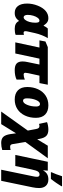

<svg xmlns="http://www.w3.org/2000/svg" viewBox="1076 -1912 1076 3269"><g transform="rotate(90 1614.5 -278.0)"><path d="M289.1 -563Q316.4 -563 336.7 -555.2Q356.9 -547.4 373.5 -532.5Q390.1 -517.6 415 -481.9H418.9Q440.4 -527.8 465.8 -553.2H629.9Q604.5 -513.7 580.8 -453.6Q557.1 -393.6 543.9 -334L518.1 -217.8Q511.2 -190.4 511.2 -170.9Q511.2 -141.1 542 -141.1Q554.7 -141.1 574.2 -147V-5.9Q534.7 9.8 473.1 9.8Q421.4 9.8 388.9 -7.3Q356.4 -24.4 339.8 -60.1H333Q310.1 -30.8 292.2 -17.6Q274.4 -4.4 252.7 2.7Q231 9.8 200.2 9.8Q124.5 9.8 82.8 -44.9Q41 -99.6 41 -201.2Q41 -291 76.2 -380.4Q111.3 -469.7 166 -516.4Q220.7 -563 289.1 -563ZM274.9 -142.1Q297.9 -142.1 319.6 -169.2Q341.3 -196.3 354.2 -242.2Q367.2 -288.1 367.2 -340.8Q367.2 -373.5 359.9 -392.3Q352.5 -411.1 331.1 -411.1Q307.1 -411.1 284.4 -382.1Q261.7 -353 247.8 -305.7Q233.9 -258.3 233.9 -211.9Q233.9 -177.2 245.1 -159.7Q256.3 -142.1 274.9 -142.1Z M1335.9 -22Q1271.5 9.8 1173.8 9.8Q1096.7 9.8 1061.8 -22.7Q1026.9 -55.2 1026.9 -123Q1026.9 -165 1037.1 -208L1079.1 -411.1H979L891.1 0H701.7L790 -411.1H668L687 -513.2L782.7 -553.2H1422.9L1395 -411.1H1268.1L1226.1 -219.2Q1219.7 -189.9 1219.7 -171.9Q1219.7 -142.1 1251 -142.1Q1287.1 -142.1 1335.9 -162.1Z M1674.8 9.8Q1572.8 9.8 1517.3 -45.4Q1461.9 -100.6 1461.9 -203.1Q1461.9 -305.7 1500.7 -388.4Q1539.6 -471.2 1609.9 -517.1Q1680.2 -563 1773.9 -563Q1876 -563 1931.4 -507.8Q1986.8 -452.6 1986.8 -350.1Q1986.8 -247.6 1948 -164.8Q1909.2 -82 1838.9 -36.1Q1768.6 9.8 1674.8 9.8ZM1752 -420.9Q1711.9 -420.9 1683.3 -352.8Q1654.8 -284.7 1654.8 -196.8Q1654.8 -131.8 1695.8 -131.8Q1735.4 -131.8 1764.6 -199.7Q1793.9 -267.6 1793.9 -356Q1793.9 -388.2 1782.7 -404.5Q1771.5 -420.9 1752 -420.9Z M2187 -563Q2256.8 -563 2293 -529.1Q2329.1 -495.1 2343.8 -416L2352.1 -373L2460.9 -553.2H2674.8L2397.9 -171.9L2433.6 43.9Q2437.5 67.9 2448 77.9Q2458.5 87.9 2478 87.9Q2502 87.9 2534.7 80.1V222.2Q2477.1 240.2 2414.1 240.2Q2344.7 240.2 2310.8 204.6Q2276.9 168.9 2263.7 85L2250 -12.2L2093.8 240.2H1879.9L2203.6 -212.9L2177.7 -351.1Q2171.9 -382.8 2160.4 -397Q2148.9 -411.1 2127 -411.1Q2112.8 -411.1 2089.8 -403.8L2060.1 -540Q2082.5 -550.3 2119.9 -556.6Q2157.2 -563 2187 -563Z M2990.7 -371.1Q2990.7 -392.1 2980 -402.6Q2969.2 -413.1 2954.1 -413.1Q2919.4 -413.1 2900.9 -385.3Q2882.3 -357.4 2863.8 -270L2807.1 0H2618.2L2734.9 -553.2H2885.7L2879.9 -476.1H2883.8Q2910.6 -522.5 2947 -542.7Q2983.4 -563 3036.1 -563Q3105 -563 3143.6 -521.2Q3182.1 -479.5 3182.1 -405.8Q3182.1 -354 3169.9 -293.9L3059.1 240.2H2870.1L2981.9 -301.8Q2990.7 -339.8 2990.7 -371.1ZM2913.6 -618.2Q2926.3 -644 2946.8 -697Q2967.3 -750 2981 -795.9H3150.9V-784.2Q3136.7 -762.2 3123 -740.7Q3109.4 -719.2 3094.7 -697.5Q3080.1 -675.8 3063.2 -653.3Q3046.4 -630.9 3026.9 -606H2913.6Z"/></g></svg>

Font: Open Sans Extrabold
Style: Italic
Weight: 800
Italic angle: -12°
Foundry: Ascender Corporation
Version: Version 1.10